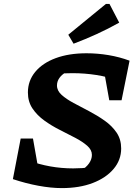

<svg xmlns="http://www.w3.org/2000/svg" viewBox="-20 -952 695 984"><path d="M46 -34 125 -130Q235 -89 355 -89Q401 -89 448 -95L395 -78Q422 -94 436.5 -115Q451 -136 451 -158Q451 -184 427 -205Q403 -226 366 -245.5Q329 -265 287 -286Q245 -307 207.5 -334Q170 -361 146.5 -396Q123 -431 123 -478Q123 -538 160.5 -583.5Q198 -629 265.5 -654Q333 -679 423 -679Q480 -679 536.5 -669.5Q593 -660 644 -641L586 -538Q535 -558 474.5 -567.5Q414 -577 351 -577Q328 -577 305.5 -576Q283 -575 261 -572L317 -581Q297 -570 284.5 -552.5Q272 -535 272 -514Q272 -487 296 -465.5Q320 -444 357.5 -424Q395 -404 437 -382Q479 -360 516.5 -333.5Q554 -307 577.5 -272.5Q601 -238 601 -191Q601 -132 562 -86Q523 -40 455 -14Q387 12 297 12Q242 12 177 0Q112 -12 46 -34ZM187 -26 46 -34 86 -242H149ZM540 -438 502 -650 644 -641 603 -438ZM357 -728 330 -774 523 -932H541L591 -836Q534 -804 476 -777.5Q418 -751 357 -728Z"/></svg>

Font: Piazzolla Thin ExtraBold
Style: Italic
Weight: 800
Italic angle: -11.3°
Version: Version 2.005